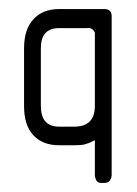

<svg xmlns="http://www.w3.org/2000/svg" viewBox="-20 -314 301 423"><path d="M210 89H203Q195 89 192 83Q189 77 189 72V-5Q181 -1 176 1Q171 3 167 4Q163 5 158 5.5Q153 6 144 6H110Q74 6 53.5 -16Q33 -38 33 -80V-208Q33 -249 53.5 -271.5Q74 -294 110 -294H210Q226 -294 226 -278V72Q226 77 222.5 83Q219 89 210 89ZM189 -242Q184 -254 171 -252H110Q70 -252 70 -208V-81Q70 -35 110 -35H144Q189 -35 189 -81Z"/></svg>

Font: Chathura
Style: Bold
Weight: 700
Designer: Appaji Ambarisha Darbha
Foundry: Aditya Fonts
Version: Version 1.001 2016